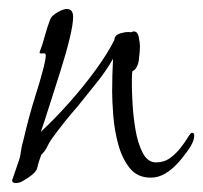

<svg xmlns="http://www.w3.org/2000/svg" viewBox="-20 -390 453 428"><path d="M15 18Q7 18 7 12L20 -26Q25 -39 26.5 -51.5Q28 -64 32 -77Q38 -103 45 -129Q52 -155 60 -180Q63 -189 68 -206Q73 -223 77.5 -240.5Q82 -258 82 -267Q82 -272 75.5 -271Q69 -270 68 -273Q75 -291 80 -310Q85 -329 92 -347Q95 -355 108 -362.5Q121 -370 129 -370Q143 -370 143 -352Q143 -336 135 -303Q127 -270 114.5 -231Q102 -192 90.5 -155.5Q79 -119 71 -96Q103 -126 135 -162Q167 -198 193.5 -234.5Q220 -271 235 -301Q235 -312 249.5 -316Q264 -320 272 -318Q276 -320 278 -320Q287 -320 289.5 -306.5Q292 -293 292 -287Q292 -276 289.5 -256.5Q287 -237 275 -231Q274 -223 274 -214.5Q274 -206 274 -198Q274 -186 275.5 -158.5Q277 -131 282 -101Q287 -71 298 -49.5Q309 -28 328 -28Q346 -28 359.5 -38Q373 -48 383 -61Q393 -74 399 -84Q405 -94 408 -94Q413 -94 413 -88Q413 -74 398.5 -54Q384 -34 374 -24Q363 -12 348 -3Q333 6 316 6Q286 6 269 -15.5Q252 -37 243.5 -68.5Q235 -100 232.5 -132.5Q230 -165 230 -186Q230 -205 230.5 -223Q231 -241 232 -259Q216 -231 195 -205Q174 -179 154 -154Q124 -120 95 -80Q90 -73 85.5 -63.5Q81 -54 74 -47L72 -45Q65 -26 63 -16Q61 -6 43 6Q37 10 30 14Q23 18 15 18Z"/></svg>

Font: Moon Dance
Style: Regular
Weight: 400
Designer: Robert E. Leuschke
Foundry: Robert E. Leuschke
Version: Version 1.010; ttfautohint (v1.8.3)